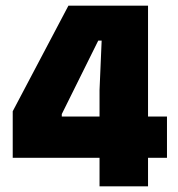

<svg xmlns="http://www.w3.org/2000/svg" viewBox="-20 -659 628 679"><path d="M332 0V-340.5L339.5 -515.5H327.5L198.5 -255.5V-186L129.5 -247H570.5V-101H25V-265.5L222 -639H503.5V0Z"/></svg>

Font: Anek Bangla ExtraBold
Style: Regular
Weight: 800
Designer: Sulekha Rajkumar (Bangla), Yesha Goshar (Latin)
Foundry: Ek Type
Version: Version 1.003